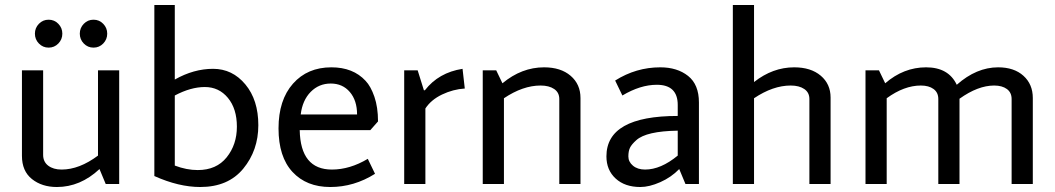

<svg xmlns="http://www.w3.org/2000/svg" viewBox="-20 -738 4230 770"><path d="M153 -456V-117Q153 -89 173.5 -73.5Q194 -58 227 -58Q298 -58 373 -114V-456H458V0H404L379 -60Q302 12 208 12Q148 12 108 -20Q68 -52 68 -113V-456ZM214 -563.5Q198 -547 175 -547Q152 -547 136 -563.5Q120 -580 120 -603Q120 -626 136 -642.5Q152 -659 175 -659Q198 -659 214 -642.5Q230 -626 230 -603Q230 -580 214 -563.5ZM394 -563.5Q378 -547 355 -547Q332 -547 316 -563.5Q300 -580 300 -603Q300 -626 316 -642.5Q332 -659 355 -659Q378 -659 394 -642.5Q410 -626 410 -603Q410 -580 394 -563.5Z M773 -56Q848 -56 889 -107Q930 -158 930 -230Q930 -302 894 -345.5Q858 -389 801.5 -389Q745 -389 681 -355V-74Q728 -56 773 -56ZM681 -718V-419Q757 -462 834.5 -462Q912 -462 964 -399.5Q1016 -337 1016 -236Q1016 -135 955.5 -61.5Q895 12 783 12Q697 12 599 -32V-718Z M1311 -58Q1383 -58 1455 -101L1484 -41Q1400 12 1304.5 12Q1209 12 1153 -48.5Q1097 -109 1097 -223Q1097 -337 1155 -402.5Q1213 -468 1309 -468Q1396 -468 1446 -414Q1467 -392 1481.5 -350Q1496 -308 1496 -251L1465 -216H1182Q1185 -58 1311 -58ZM1186 -279H1412Q1412 -335 1383 -369Q1354 -403 1306.5 -403Q1259 -403 1226 -369.5Q1193 -336 1186 -279Z M1601 -456H1655L1680 -376H1684Q1739 -447 1835 -462L1844 -383Q1797 -380 1753 -359Q1709 -338 1686 -303V0H1601Z M2308 -345V0H2223V-341Q2223 -367 2202.5 -381Q2182 -395 2148 -395Q2077 -395 2001 -344V0H1916V-456H1970L1995 -404Q2072 -468 2162 -468Q2229 -468 2268.5 -434Q2308 -400 2308 -345Z M2698 -273V-317Q2698 -398 2614 -398Q2548 -398 2476 -355L2447 -415Q2531 -468 2628 -468Q2696 -468 2739.5 -433.5Q2783 -399 2783 -327V0H2729L2704 -60Q2672 -27 2628 -7.5Q2584 12 2548 12Q2486 12 2449 -22Q2412 -56 2412 -111Q2412 -273 2698 -273ZM2567 -58Q2630 -58 2698 -114V-214Q2572 -212 2532 -176Q2513 -159 2506.5 -145.5Q2500 -132 2500 -110.5Q2500 -89 2518.5 -73.5Q2537 -58 2567 -58Z M3004 -718V-409Q3079 -468 3165 -468Q3232 -468 3271.5 -434.5Q3311 -401 3311 -347V0H3226V-341Q3226 -367 3205.5 -381Q3185 -395 3151 -395Q3080 -395 3004 -344V0H2919V-718Z M3530 -404Q3604 -468 3694 -468Q3784 -468 3817 -398Q3896 -468 3983 -468Q4047 -468 4084.5 -434Q4122 -400 4122 -345V0H4037V-341Q4037 -367 4018 -381Q3999 -395 3967 -395Q3902 -395 3828 -342V0H3743V-341Q3743 -367 3724 -381Q3705 -395 3673 -395Q3606 -395 3536 -344V0H3451V-456H3505Z"/></svg>

Font: Average Sans
Style: Regular
Weight: 400
Designer: Eduardo Rodriguez Tunni
Foundry: Eduardo Rodriguez Tunni
Version: Version 1.001